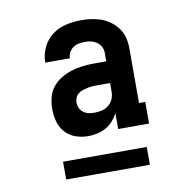

<svg xmlns="http://www.w3.org/2000/svg" viewBox="-64 -763 628 637"><g transform="rotate(-10 250.0 -444.0)"><path d="M206 -317Q185 -317 164.5 -324Q144 -331 129.5 -347Q115 -363 109.5 -384Q104 -405 104 -426Q104 -445 108.5 -464Q113 -483 125 -498.5Q137 -514 153.5 -524Q170 -534 188 -540Q206 -546 225.5 -548.5Q245 -551 264 -551H308V-580Q308 -591 303 -600.5Q298 -610 289.5 -616Q281 -622 270.5 -624.5Q260 -627 249 -627Q239 -627 228.5 -625Q218 -623 209.5 -617Q201 -611 196 -602Q191 -593 191 -582Q191 -582 191 -582Q191 -582 191 -582H108Q108 -582 108 -582.5Q108 -583 108 -583Q108 -609 119.5 -633Q131 -657 151.5 -672.5Q172 -688 197.5 -694Q223 -700 249 -700Q267 -700 284.5 -697.5Q302 -695 318 -689Q334 -683 348.5 -672Q363 -661 373 -646.5Q383 -632 387 -615Q391 -598 391 -580V-396H412V-323H308V-377Q301 -363 290.5 -351Q280 -339 266.5 -331.5Q253 -324 237.5 -320.5Q222 -317 206 -317ZM240 -390Q253 -390 265.5 -393Q278 -396 288 -404Q298 -412 303 -424Q308 -436 308 -449V-478H264Q256 -478 247.5 -477.5Q239 -477 231 -475Q223 -473 215 -470.5Q207 -468 200.5 -463Q194 -458 190.5 -450Q187 -442 187 -434Q187 -424 191 -415Q195 -406 203 -400Q211 -394 220.5 -392Q230 -390 240 -390ZM391 -188H109V-248H391Z"/></g></svg>

Font: Iosevka Slab Semibold
Style: Regular
Weight: 600
Monospace: yes
Designer: Belleve Invis
Foundry: Belleve Invis
Version: Version 11.1.1; ttfautohint (v1.8.3)